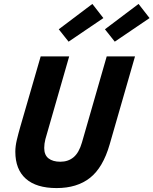

<svg xmlns="http://www.w3.org/2000/svg" viewBox="-20 -942 781 977"><path d="M397 -217 523 -655H667L538 -207Q504 -89 438 -37Q372 15 268 15Q165 15 111.5 -32.5Q58 -80 58 -170Q58 -198 65.5 -229.5Q73 -261 83 -296L187 -655H332L211 -234Q208 -222 206.5 -211Q205 -200 205 -189Q205 -153 227 -136Q249 -119 287 -119Q327 -119 354.5 -142Q382 -165 397 -217ZM279 -793 450 -922 506 -850 329 -730ZM514 -793 685 -922 741 -850 564 -730Z"/></svg>

Font: Intel One Mono Light
Style: Italic
Weight: 300
Italic angle: -16°
Monospace: yes
Designer: Fred Shallcrass
Foundry: Frere-Jones Type LLC
Version: Version 1.004